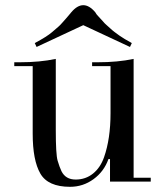

<svg xmlns="http://www.w3.org/2000/svg" viewBox="-20 -700 639 740"><path d="M406 -445H335V-460H356Q434 -460 495 -473V-15H561V0H404V-87H398Q381 -39 340.5 -9.5Q300 20 250 20Q165 20 135.5 -31Q106 -82 106 -185V-445H35V-460H56Q134 -460 195 -473V-199Q195 -105 202 -81Q209 -57 217 -40Q233 -8 271.5 -8Q310 -8 338.5 -31Q367 -54 381 -94Q406 -165 406 -264ZM347 -653Q351 -645 360 -636Q369 -627 376.5 -618Q384 -609 389.5 -604.5Q395 -600 404 -591.5Q413 -583 421 -577Q429 -571 440 -563Q457 -551 488 -534L481 -519L301 -603L121 -519L114 -534Q161 -559 180.5 -576Q200 -593 205.5 -597.5Q211 -602 221 -613.5Q231 -625 233 -627Q235 -629 245 -641L255 -653Q278 -680 301 -680Q324 -680 347 -653Z"/></svg>

Font: Elsie Swash Caps
Style: Regular
Weight: 400
Designer: Alejandro Inler
Foundry: Alejandro Inler
Version: 1.003